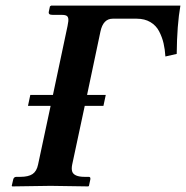

<svg xmlns="http://www.w3.org/2000/svg" viewBox="-20 -666 665 687"><path d="M291.5 -326.2H358.4L350.1 -287.1H283.2L238.3 -77.1Q235.4 -63 238 -53.2Q240.7 -43.5 252 -38.3Q263.2 -33.2 283.2 -33.2H297.9Q304.7 -33.2 303.2 -23.9L298.3 -1L295.9 1Q196.3 -1 161.1 -1L23.9 1L22 -1L27.3 -23.9Q29.3 -32.7 38.1 -33.2H52.2Q81.5 -33.2 96.4 -43.2Q111.3 -53.2 116.2 -77.1L161.1 -287.1H80.1L88.4 -326.2H169.4L221.7 -573.2Q223.6 -583 224.4 -589.6Q225.1 -596.2 224.1 -600.8Q223.1 -605.5 220.2 -608.2Q217.3 -610.8 212.4 -611.8Q207.5 -612.8 200.2 -612.8H168.5Q159.7 -612.8 156.5 -615.7Q153.3 -618.7 154.8 -625L158.7 -643.1L163.1 -646H625.5Q613.3 -577.1 612.3 -473.1L571.8 -463.9Q570.3 -489.3 565.2 -511.2Q560.1 -533.2 549.3 -554Q538.6 -574.7 518.1 -586.9Q497.6 -599.1 469.2 -599.1H383.3Q349.1 -599.1 339.4 -553.2Z"/></svg>

Font: Linux Libertine Slanted
Style: Semibold Slanted
Weight: 600
Designer: Philipp H. Poll
Foundry: Philipp H. Poll
Version: Version 5.1.1